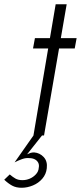

<svg xmlns="http://www.w3.org/2000/svg" viewBox="-103 -640 382 907"><path d="M60 -7 -34 127Q-17 118 1.5 111.5Q20 105 36 107Q50 107 61 112.5Q72 118 77.5 128.5Q83 139 80 153Q79 170 66.5 183.5Q54 197 37.5 204Q21 211 3 211Q-17 211 -30 203.5Q-43 196 -57 184L-83 209Q-64 227 -45.5 237Q-27 247 -1 247Q26 247 52.5 236Q79 225 97 204Q115 183 118 155Q122 122 103.5 102Q85 82 58 80Q48 80 40.5 82.5Q33 85 25 89L101 -7ZM62 -460 53 -411H250L259 -460ZM160 -620 55 0H105L212 -620Z"/></svg>

Font: Jost Light
Style: Italic
Weight: 300
Italic angle: -5°
Version: Version 3.710